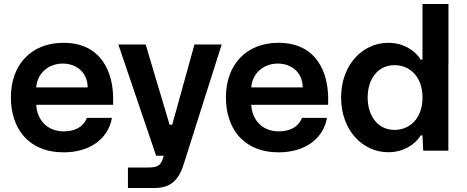

<svg xmlns="http://www.w3.org/2000/svg" viewBox="-20 -750 2326 957"><path d="M297.4 9.3C422.9 9.3 518.6 -53.7 538.1 -162.6H413.6C396 -117.7 354 -95.2 298.3 -95.2C213.4 -95.2 164.6 -153.8 160.6 -227.5H543.9V-259.3C543.9 -385.3 488.3 -536.6 296.4 -536.6C133.8 -536.6 34.2 -425.8 34.2 -264.6C34.2 -113.8 118.2 9.3 297.4 9.3ZM160.6 -314.5C166 -386.7 223.6 -433.1 292.5 -433.1C360.8 -433.1 416 -390.1 417 -314.5Z M617.7 187H750.5C834.5 187 873 143.6 897 64L1085 -528.3H949.2L838.4 -128.4H825.2L706.1 -528.3H569.8L758.3 26.4H795.9L793 36.6C781.7 78.1 761.2 85 713.4 85H617.7Z M1369.1 9.3C1494.6 9.3 1590.3 -53.7 1609.9 -162.6H1485.4C1467.8 -117.7 1425.8 -95.2 1370.1 -95.2C1285.2 -95.2 1236.3 -153.8 1232.4 -227.5H1615.7V-259.3C1615.7 -385.3 1560.1 -536.6 1368.2 -536.6C1205.6 -536.6 1106 -425.8 1106 -264.6C1106 -113.8 1189.9 9.3 1369.1 9.3ZM1232.4 -314.5C1237.8 -386.7 1295.4 -433.1 1364.3 -433.1C1432.6 -433.1 1487.8 -390.1 1488.8 -314.5Z M2215.3 -730H2085.9V-452.6H2077.1C2047.9 -500.5 1988.3 -536.6 1915 -536.6C1789.6 -536.6 1680.2 -429.2 1680.2 -264.2C1680.2 -264.2 1680.2 -263.7 1680.2 -263.7C1680.2 -98.6 1789.6 8.8 1915 8.8C1988.3 8.8 2047.9 -27.3 2077.1 -75.2H2085.9L2089.4 1H2214.8V-433.6H2215.3ZM1812.5 -264.2C1812.5 -356.4 1863.8 -425.3 1946.3 -425.3C2021.5 -425.3 2085.9 -369.1 2085.9 -264.2C2085.9 -158.7 2021.5 -102.5 1946.3 -102.5C1863.8 -102.5 1812.5 -171.4 1812.5 -264.2Z"/></svg>

Font: Faust Sans Bold
Style: Regular
Weight: 700
Designer: Andreas Faust
Version: Version 1.003;Glyphs 3.1.2 (3151)